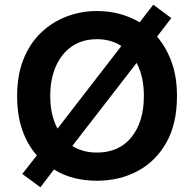

<svg xmlns="http://www.w3.org/2000/svg" viewBox="-20 -756 826 818"><path d="M152 42 75 -15 137 -94Q97 -139 75 -202Q53 -265 53 -347Q53 -436 80 -503.5Q107 -571 154.5 -616.5Q202 -662 263.5 -685.5Q325 -709 393 -709Q494 -709 575 -661L633 -736L710 -679L649 -600Q688 -555 711 -492Q734 -429 734 -347Q734 -228 688.5 -148Q643 -68 566 -27Q489 14 393 14Q342 14 296 2.5Q250 -9 210 -34ZM225 -208 497 -560Q453 -589 393 -589Q331 -589 286.5 -558.5Q242 -528 218 -473.5Q194 -419 194 -347Q194 -266 225 -208ZM393 -106Q487 -106 540 -171.5Q593 -237 593 -347Q593 -430 562 -488L288 -134Q333 -106 393 -106Z"/></svg>

Font: Ubuntu Sans
Style: Bold
Weight: 700
Designer: Dalton Maag Ltd
Foundry: Dalton Maag Ltd
Version: Version 1.006; ttfautohint (v1.8.4.7-5d5b)